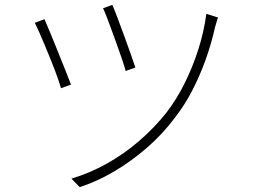

<svg xmlns="http://www.w3.org/2000/svg" viewBox="-20 -750 1040 790"><path d="M442 -730Q450 -713 463 -678Q476 -643 491 -602.5Q506 -562 518.5 -526Q531 -490 537 -472L497 -458Q492 -478 479.5 -514Q467 -550 452.5 -590Q438 -630 425 -665Q412 -700 404 -716ZM877 -678Q874 -671 871 -659Q868 -647 865 -639Q850 -571 826.5 -505.5Q803 -440 772 -379.5Q741 -319 699 -265Q649 -198 584.5 -142Q520 -86 449.5 -44.5Q379 -3 308 20L274 -15Q348 -37 419 -76.5Q490 -116 552.5 -170Q615 -224 665 -287Q706 -340 739 -406Q772 -472 795.5 -545Q819 -618 829 -693ZM163 -671Q171 -653 185.5 -618Q200 -583 216.5 -542Q233 -501 248 -463.5Q263 -426 272 -402L231 -387Q226 -405 215.5 -434.5Q205 -464 191.5 -497.5Q178 -531 164.5 -563.5Q151 -596 140 -620.5Q129 -645 123 -656Z"/></svg>

Font: Noto Sans SC ExtraLight
Style: Regular
Weight: 250
Designer: Ryoko NISHIZUKA 西塚涼子 (kana, bopomofo & ideographs); Paul D. Hunt (Latin, Greek & Cyrillic); Sandoll Communications 산돌커뮤니
Foundry: Adobe
Version: Version 2.004-H2;hotconv 1.0.118;makeotfexe 2.5.65603